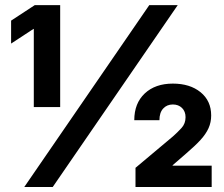

<svg xmlns="http://www.w3.org/2000/svg" viewBox="-20 -748 897 768"><path d="M220.7 -727.5V-319.8H115.2V-632.3H113.8L24.4 -573.7V-665.5L119.1 -727.5ZM77.1 0 577.1 -727.5H690.9L190.9 0ZM522 0V-76.7L671.4 -202.1Q690.4 -218.8 706.3 -236.3Q722.2 -253.9 722.2 -279.3Q722.2 -302.2 708 -316.2Q693.8 -330.1 671.4 -330.1Q647.5 -330.1 632.6 -313.7Q617.7 -297.4 617.7 -267.1H517.1Q517.1 -335 559.1 -374.3Q601.1 -413.6 671.4 -413.6Q739.7 -413.6 782.2 -379.2Q824.7 -344.7 824.7 -286.1Q824.7 -258.8 814.2 -235.4Q803.7 -211.9 782 -188.2Q760.3 -164.6 726.1 -135.3L670.4 -86.9V-85.4H826.7V0Z"/></svg>

Font: Inter 28pt ExtraBold
Style: Regular
Weight: 800
Designer: Rasmus Andersson
Foundry: rsms
Version: Version 4.001;git-66647c0bb